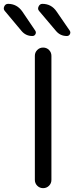

<svg xmlns="http://www.w3.org/2000/svg" viewBox="-84 -977 386 997"><path d="M28 -816 -59 -920Q-68 -930 -62 -943.5Q-56 -957 -42 -957Q4 -957 32 -917L99 -818Q105 -809 100 -799.5Q95 -790 84 -790Q50 -790 28 -816ZM136 -957Q183 -957 210 -917L278 -818Q284 -809 279 -799.5Q274 -790 263 -790Q229 -790 207 -816L119 -920Q110 -930 116.5 -943.5Q123 -957 136 -957ZM97 -43V-687Q97 -705 109.5 -717.5Q122 -730 140 -730Q158 -730 170.5 -717.5Q183 -705 183 -687V-43Q183 -25 170.5 -12.5Q158 0 140 0Q122 0 109.5 -12.5Q97 -25 97 -43Z"/></svg>

Font: Rounded Mplus 1c
Style: Regular
Weight: 400
Version: Version 1.059.20150529